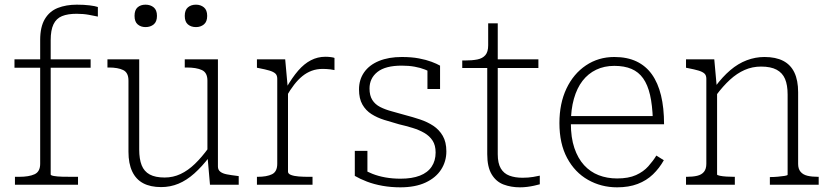

<svg xmlns="http://www.w3.org/2000/svg" viewBox="-20 -791 3558 822"><path d="M42 -537H368V-501H42ZM399 -761V-720Q385 -723 361 -727.5Q337 -732 308 -732Q270 -732 245.5 -722Q221 -712 209 -687Q197 -662 197 -619V-44Q197 -40 211 -37.5Q225 -35 246.5 -34.5Q268 -34 289 -34H314V0H44V-34H62Q104 -34 128 -45Q152 -56 152 -90V-620Q152 -676 172 -709.5Q192 -743 227.5 -757Q263 -771 309 -771Q340 -771 364 -768Q388 -765 399 -761Z M576 -537V-151Q576 -110 586.5 -83.5Q597 -57 621 -44Q645 -31 685 -31Q721 -31 753 -46Q785 -61 814.5 -89.5Q844 -118 873 -158L877 -120Q845 -78 812 -48.5Q779 -19 744 -4.5Q709 10 670 10Q624 10 593 -6.5Q562 -23 546 -57Q530 -91 530 -141V-446Q530 -480 507.5 -491Q485 -502 446 -502H440V-537ZM913 -537V-78Q913 -64 923 -56Q933 -48 951.5 -44.5Q970 -41 995 -38L1002 -37V0H879L868 -126V-130V-446Q868 -480 844.5 -491Q821 -502 779 -502H771V-537ZM652 -723Q652 -698 638 -686.5Q624 -675 603 -675Q583 -675 569.5 -686.5Q556 -698 556 -723Q556 -748 569 -759.5Q582 -771 603 -771Q624 -771 638 -759.5Q652 -748 652 -723ZM867 -723Q867 -698 853 -686.5Q839 -675 819 -675Q798 -675 784.5 -686.5Q771 -698 771 -723Q771 -748 784.5 -759.5Q798 -771 819 -771Q839 -771 853 -759.5Q867 -748 867 -723Z M1412 -543V-491Q1403 -493 1394.5 -494Q1386 -495 1377.5 -495.5Q1369 -496 1362 -496Q1336 -496 1314.5 -488Q1293 -480 1274.5 -465Q1256 -450 1239 -428Q1222 -406 1206 -378L1205 -414Q1231 -459 1256.5 -488.5Q1282 -518 1311 -533Q1340 -548 1373 -548Q1385 -548 1396.5 -546.5Q1408 -545 1412 -543ZM1080 0V-34H1083Q1122 -34 1144.5 -45Q1167 -56 1167 -90V-454Q1167 -469 1158.5 -476.5Q1150 -484 1133 -489Q1116 -494 1090 -499L1080 -501V-537H1201L1212 -415L1213 -416V-56Q1213 -47 1226 -42Q1239 -37 1259 -35.5Q1279 -34 1299 -34H1318V0Z M1845 -138Q1845 -169 1832 -189Q1819 -209 1796.5 -222Q1774 -235 1746 -243.5Q1718 -252 1688 -259Q1656 -268 1625.5 -277.5Q1595 -287 1570.5 -302.5Q1546 -318 1531.5 -343.5Q1517 -369 1517 -408Q1517 -450 1539 -481.5Q1561 -513 1602.5 -530Q1644 -547 1700 -547Q1742 -547 1773.5 -541Q1805 -535 1827.5 -526.5Q1850 -518 1864 -510V-410H1810V-502Q1814 -499 1817.5 -496.5Q1821 -494 1824 -490.5Q1827 -487 1829.5 -482.5Q1832 -478 1834 -473Q1820 -485 1800 -493Q1780 -501 1755 -505.5Q1730 -510 1700 -510Q1630 -510 1596 -483Q1562 -456 1562 -412Q1562 -382 1574 -363Q1586 -344 1607.5 -333Q1629 -322 1657 -314.5Q1685 -307 1716 -298Q1747 -290 1778.5 -279.5Q1810 -269 1835 -252.5Q1860 -236 1875.5 -209.5Q1891 -183 1891 -143Q1891 -100 1868.5 -65Q1846 -30 1802 -9.5Q1758 11 1694 11Q1654 11 1617.5 4.5Q1581 -2 1551 -13.5Q1521 -25 1499 -38V-145H1553V-26Q1546 -31 1541 -36.5Q1536 -42 1533.5 -48Q1531 -54 1530 -59.5Q1529 -65 1529 -69Q1549 -57 1574 -47Q1599 -37 1629.5 -31.5Q1660 -26 1695 -26Q1744 -26 1777.5 -39Q1811 -52 1828 -77.5Q1845 -103 1845 -138Z M1959 -500V-532H1969Q2002 -532 2024 -536.5Q2046 -541 2058 -555Q2070 -569 2070 -597L2095 -537H2285V-500ZM2111 -131Q2111 -92 2124 -70Q2137 -48 2161 -39Q2185 -30 2217 -30Q2242 -30 2262.5 -33.5Q2283 -37 2291 -39V-2Q2280 1 2266.5 4Q2253 7 2237.5 9Q2222 11 2206 11Q2168 11 2136 -1Q2104 -13 2085 -44.5Q2066 -76 2066 -131V-522L2070 -531V-691H2111Z M2424 -263Q2424 -202 2439 -157.5Q2454 -113 2480.5 -84Q2507 -55 2543 -41Q2579 -27 2622 -27Q2671 -27 2703 -41.5Q2735 -56 2755.5 -79Q2776 -102 2790 -125L2822 -105Q2803 -71 2775.5 -44.5Q2748 -18 2710 -3.5Q2672 11 2622 11Q2554 11 2497.5 -21Q2441 -53 2408 -114.5Q2375 -176 2375 -264Q2375 -348 2405 -411.5Q2435 -475 2488.5 -511Q2542 -547 2610 -547Q2665 -547 2705 -528Q2745 -509 2771 -472.5Q2797 -436 2810 -382.5Q2823 -329 2823 -259H2407V-294H2791L2775 -279Q2773 -341 2763 -384.5Q2753 -428 2733.5 -455.5Q2714 -483 2683.5 -496Q2653 -509 2610 -509Q2567 -509 2532.5 -492.5Q2498 -476 2474 -445Q2450 -414 2437 -368Q2424 -322 2424 -263Z M2917 0V-34H2920Q2946 -34 2965 -38.5Q2984 -43 2994 -55.5Q3004 -68 3004 -90V-454Q3004 -469 2995.5 -476.5Q2987 -484 2970 -489Q2953 -494 2927 -499L2917 -501V-537H3038L3049 -415L3050 -411V-44Q3050 -41 3062 -38.5Q3074 -36 3091 -35Q3108 -34 3122 -34H3126V0ZM3485 0H3276V-33H3279Q3293 -33 3310 -34.5Q3327 -36 3339.5 -38Q3352 -40 3352 -43V-386Q3352 -427 3341 -453Q3330 -479 3305 -492.5Q3280 -506 3238 -506Q3201 -506 3168 -491.5Q3135 -477 3105 -449.5Q3075 -422 3046 -383L3042 -420Q3073 -462 3106.5 -490.5Q3140 -519 3177 -533Q3214 -547 3253 -547Q3301 -547 3333 -530.5Q3365 -514 3381 -480.5Q3397 -447 3397 -396V-89Q3397 -68 3407.5 -55.5Q3418 -43 3437 -38.5Q3456 -34 3482 -34H3485Z"/></svg>

Font: Roboto Serif 20pt Thin
Style: Regular
Weight: 250
Version: Version 1.008